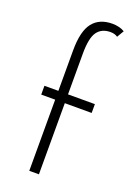

<svg xmlns="http://www.w3.org/2000/svg" viewBox="-147 -822 617 880"><g transform="rotate(20 162.0 -382.0)"><path d="M115 0V-347H47V-390H115V-587Q115 -681 147.5 -722.5Q180 -764 244 -764Q258 -764 274 -760.5Q290 -757 303 -749L283 -715Q276 -720 267.5 -722.5Q259 -725 248 -725Q205 -725 183.5 -695Q162 -665 162 -588V-390H293V-347H162V0Z"/></g></svg>

Font: Josefin Sans Thin Light
Style: Regular
Weight: 300
Version: Version 2.000